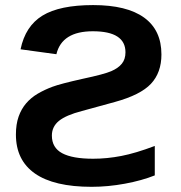

<svg xmlns="http://www.w3.org/2000/svg" viewBox="-20 -718 707 748"><path d="M583 -34.7Q532.7 -14.6 466.8 -2.4Q400.9 9.8 336.9 9.8Q190.4 9.8 116.2 -42Q42 -93.8 42 -193.8Q42 -233.9 52.5 -263.7Q63 -293.5 81.8 -315.4Q100.6 -337.4 126.7 -352.8Q152.8 -368.2 184.1 -379.9Q215.3 -391.6 302.7 -411.1Q385.7 -428.7 413.3 -440.7Q440.9 -452.6 454.8 -470Q468.8 -487.3 468.8 -514.2Q468.8 -596.2 341.8 -596.2Q221.2 -596.2 199.7 -506.8L60.1 -525.9Q78.6 -616.2 145.5 -657.2Q212.4 -698.2 342.8 -698.2Q474.1 -698.2 541.5 -649.4Q608.9 -600.6 608.9 -505.9Q608.9 -435.1 568.1 -391.6Q527.3 -348.1 427.7 -320.8L299.3 -285.6Q237.3 -269.5 209.7 -247.1Q182.1 -224.6 182.1 -189.9Q182.1 -142.6 222.2 -121.1Q262.2 -99.6 342.8 -99.6Q397 -99.6 452.6 -110.4Q508.3 -121.1 583 -149.4Z"/></svg>

Font: Arial
Style: Bold
Weight: 700
Designer: Steve Matteson
Foundry: Ascender Corporation
Version: Version 2.00.3